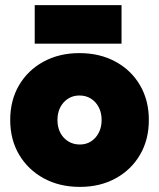

<svg xmlns="http://www.w3.org/2000/svg" viewBox="-20 -720 623 752"><path d="M293 12Q213 12 151.5 -21.5Q90 -55 55 -114Q20 -173 20 -250Q20 -327 54.5 -386Q89 -445 150.5 -478.5Q212 -512 291 -512Q371 -512 432.5 -478.5Q494 -445 528.5 -386Q563 -327 563 -250Q563 -173 528.5 -114Q494 -55 433 -21.5Q372 12 293 12ZM293 -154Q318 -154 337 -166.5Q356 -179 367 -200.5Q378 -222 378 -250Q378 -278 367 -299.5Q356 -321 336.5 -333.5Q317 -346 291 -346Q266 -346 246.5 -333.5Q227 -321 216 -299.5Q205 -278 205 -250Q205 -222 216 -200.5Q227 -179 247 -166.5Q267 -154 293 -154ZM116 -549V-700H456V-549Z"/></svg>

Font: Figtree Black
Style: Regular
Weight: 900
Designer: Erik Kennedy
Foundry: Erik Kennedy
Version: Version 2.001;gftools[0.9.30]